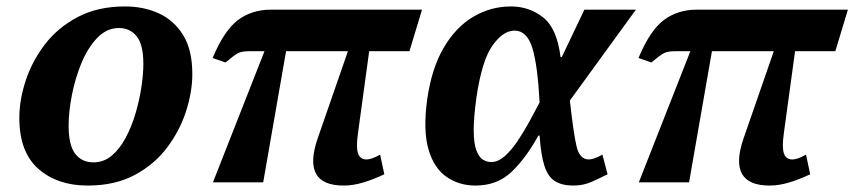

<svg xmlns="http://www.w3.org/2000/svg" viewBox="-20 -566 2652 596"><path d="M252 10Q158 10 99 -42Q40 -94 40 -200Q40 -256 60 -316.5Q80 -377 120 -429Q160 -481 222 -513.5Q284 -546 368 -546Q426 -546 473 -524.5Q520 -503 548.5 -457Q577 -411 577 -336Q577 -282 558 -222Q539 -162 499.5 -109Q460 -56 398.5 -23Q337 10 252 10ZM270 -62Q302 -62 327 -83Q352 -104 370.5 -139Q389 -174 401 -215Q413 -256 419 -296Q425 -336 425 -368Q425 -427 404.5 -453Q384 -479 349 -479Q311 -479 281.5 -448Q252 -417 232.5 -369.5Q213 -322 203 -270Q193 -218 193 -176Q193 -115 213.5 -88.5Q234 -62 270 -62Z M641 0 801 -407H752Q730 -407 718 -400.5Q706 -394 680 -372L640 -386Q676 -472 719 -504Q762 -536 821 -536H1290L1251 -407H1126L1091 -151Q1085 -108 1091.5 -89.5Q1098 -71 1118 -71Q1124 -71 1134 -74Q1144 -77 1160 -86L1173 -25Q1139 -9 1107.5 0.5Q1076 10 1047 10Q916 10 966 -136L1060 -407H868L797 0Z M1456 10Q1405 10 1366 -17Q1327 -44 1310 -102.5Q1293 -161 1306 -257Q1320 -355 1358 -419Q1396 -483 1450 -514.5Q1504 -546 1566 -546Q1623 -546 1666 -512Q1709 -478 1720 -389H1724L1794 -536H1954L1749 -254Q1760 -154 1769.5 -112.5Q1779 -71 1808 -71Q1823 -71 1850 -86L1866 -25Q1844 -14 1817.5 -2Q1791 10 1760 10Q1725 10 1703 -3.5Q1681 -17 1670 -51Q1659 -85 1655 -145H1651Q1614 -77 1569 -33.5Q1524 10 1456 10ZM1505 -63Q1526 -63 1546.5 -81Q1567 -99 1586.5 -128Q1606 -157 1623.5 -189Q1641 -221 1655 -248Q1649 -363 1632.5 -417Q1616 -471 1577 -471Q1542 -471 1509 -425Q1476 -379 1459 -264Q1450 -199 1450.5 -159Q1451 -119 1459 -98.5Q1467 -78 1479 -70.5Q1491 -63 1505 -63Z M1963 0 2123 -407H2074Q2052 -407 2040 -400.5Q2028 -394 2002 -372L1962 -386Q1998 -472 2041 -504Q2084 -536 2143 -536H2612L2573 -407H2448L2413 -151Q2407 -108 2413.5 -89.5Q2420 -71 2440 -71Q2446 -71 2456 -74Q2466 -77 2482 -86L2495 -25Q2461 -9 2429.5 0.5Q2398 10 2369 10Q2238 10 2288 -136L2382 -407H2190L2119 0Z"/></svg>

Font: Noto Serif
Style: Bold Italic
Weight: 700
Italic angle: -12°
Designer: Monotype Design Team
Foundry: Monotype Imaging Inc.
Version: Version 2.013